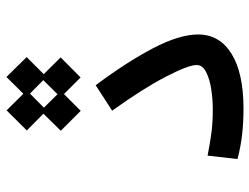

<svg xmlns="http://www.w3.org/2000/svg" viewBox="-114 -698 813 626"><g transform="rotate(-90 293.0 -384.5)"><path d="M252.4 2.4Q207.5 2.4 168.7 -2Q129.9 -6.3 87.9 -17.1L99.1 -114.7Q143.1 -106 176.5 -101.8Q210 -97.7 250 -97.7Q282.2 -97.7 315.7 -102.8Q349.1 -107.9 371.8 -119.6Q394.5 -131.3 394.5 -150.4Q394.5 -177.2 356.2 -251.2Q317.9 -325.2 245.6 -425.8L328.6 -479.5Q404.3 -378.4 449.2 -292.5Q494.1 -206.5 494.1 -145.5Q494.1 -75.7 431.2 -36.6Q368.2 2.4 252.4 2.4ZM245.1 -528.3 180.2 -593.3 235.8 -649.9 181.2 -704.1 246.6 -770 300.8 -715.3 355.5 -770.5 420.4 -704.6 364.7 -648.9 419.4 -593.8 354 -528.8 299.8 -583ZM299.3 -604 345.2 -650.4 301.3 -693.8 255.4 -648.4Z"/></g></svg>

Font: CaskaydiaMono NF
Style: Regular
Weight: 400
Designer: Aaron Bell
Foundry: Saja Typeworks
Version: Version 2111.001; ttfautohint (v1.8.4);Nerd Fonts 3.1.1